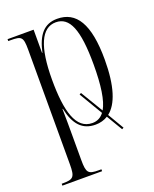

<svg xmlns="http://www.w3.org/2000/svg" viewBox="-146 -629 761 949"><g transform="rotate(-20 235.0 -155.0)"><path d="M15 237H224V227H210C155 227 146 218 146 150V21C146 -27 146 -70 145 -119H147C165 -34 203 10 273 10C297 10 319 4 338 -8L388 76L397 71L347 -14C396 -52 425 -137 425 -277C425 -466 372 -547 272 -547C203 -547 166 -502 147 -414H145V-536H8V-526H20C77 -526 86 -520 86 -454V150C86 218 77 227 20 227H15ZM261 -3C175 -3 146 -106 146 -272C146 -445 184 -533 260 -533C332 -533 365 -458 365 -273C365 -164 354 -87 329 -44L258 -162L249 -157L322 -34C307 -14 287 -3 261 -3Z"/></g></svg>

Font: Noto Serif Display ExtraCondensed Light
Style: Regular
Weight: 300
Width: 2
Designer: Monotype Design Team
Foundry: Monotype Imaging Inc.
Version: Version 2.009